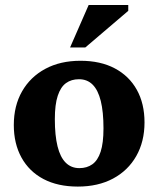

<svg xmlns="http://www.w3.org/2000/svg" viewBox="-20 -710 614 744"><path d="M287.5 -58.5Q317 -58.5 338 -73.5Q359 -88.5 370 -122.2Q381 -156 381 -212.5Q381 -276.5 370.5 -318.8Q360 -361 339 -382Q318 -403 286 -403Q256.5 -403 235.8 -388Q215 -373 203.8 -339Q192.5 -305 192.5 -248.5Q192.5 -185 203 -142.8Q213.5 -100.5 234.8 -79.5Q256 -58.5 287.5 -58.5ZM281.5 13Q204 13 148.5 -16.2Q93 -45.5 63.2 -99.5Q33.5 -153.5 33.5 -225.5Q33.5 -300 65.5 -356Q97.5 -412 155.5 -443.2Q213.5 -474.5 292 -474.5Q369.5 -474.5 425 -445Q480.5 -415.5 510.2 -362Q540 -308.5 540 -235.5Q540 -161.5 508 -105.2Q476 -49 418 -18Q360 13 281.5 13ZM251.5 -526 323.5 -690.5H477V-668L310.5 -526Z"/></svg>

Font: Newsreader
Style: Bold
Weight: 700
Designer: Hugues Gentile
Foundry: Production Type
Version: Version 1.003